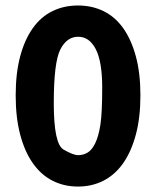

<svg xmlns="http://www.w3.org/2000/svg" viewBox="-20 -667 568 699"><path d="M264.6 -533.2Q223.1 -533.2 199.5 -486.6Q175.8 -439.9 175.8 -291.7Q175.8 -143.6 210.9 -122.8Q246.1 -102.1 264.6 -102.1Q283.2 -102.1 299.1 -111.6Q314.9 -121.1 326.9 -146Q338.9 -170.9 345.5 -212.9Q352.1 -254.9 352.1 -348.4Q352.1 -441.9 328.9 -487.5Q305.7 -533.2 264.6 -533.2ZM356.9 -9.3Q314.9 12.2 263.9 12.2Q212.9 12.2 170.9 -9.3Q128.9 -30.8 99.4 -73Q69.8 -115.2 53.5 -177Q37.1 -238.8 37.1 -319.8Q37.1 -400.9 53.5 -461.9Q69.8 -522.9 99.4 -564.5Q128.9 -606 170.9 -626.5Q212.9 -647 263.9 -647Q314.9 -647 356.9 -626.5Q398.9 -606 428.5 -564.5Q458 -522.9 474.6 -461.9Q491.2 -400.9 491.2 -319.8Q491.2 -238.8 474.6 -177Q458 -115.2 428.5 -73Q398.9 -30.8 356.9 -9.3Z"/></svg>

Font: SourceSansPro-Bold
Style: Bold
Weight: 700
Designer: Paul D. Hunt
Foundry: Adobe Systems Incorporated
Version: Version 1.050;PS Version 1.000;hotconv 1.0.70;makeotf.lib2.5